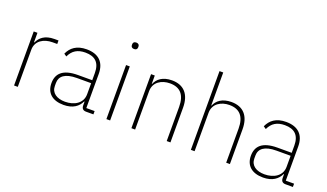

<svg xmlns="http://www.w3.org/2000/svg" viewBox="-72 -1212 2886 1696"><g transform="rotate(20 1371.5 -364.0)"><path d="M135 0V-349C135 -432 206 -475 289 -475H333V-508H295C204 -508 161 -467 139 -419H135V-508H100V0Z M846 0V-31H768V-352C768 -460 708 -520 595 -520C501 -520 449 -478 421 -416L446 -399C474 -460 521 -489 594 -489C685 -489 733 -444 733 -348V-280H600C454 -280 403 -220 403 -133C403 -41 463 12 568 12C656 12 706 -27 730 -79H734V-42C735 -15 748 0 777 0ZM571 -19C494 -19 440 -54 440 -120V-148C440 -211 488 -252 600 -252H733V-148C733 -64 659 -19 571 -19Z M986 -665C1007 -665 1015 -677 1015 -691V-700C1015 -714 1006 -726 985 -726C964 -726 956 -714 956 -700V-691C956 -677 965 -665 986 -665ZM968 0H1003V-508H968Z M1238 0V-361C1238 -447 1311 -489 1389 -489C1483 -489 1535 -436 1535 -320V0H1570V-326C1570 -452 1508 -520 1397 -520C1309 -520 1261 -479 1241 -430H1238V-508H1203V0Z M1762 0H1797V-361C1797 -447 1870 -489 1948 -489C2042 -489 2094 -436 2094 -320V0H2129V-326C2129 -452 2067 -520 1956 -520C1868 -520 1820 -479 1800 -430H1797V-740H1762Z M2721 0V-31H2643V-352C2643 -460 2583 -520 2470 -520C2376 -520 2324 -478 2296 -416L2321 -399C2349 -460 2396 -489 2469 -489C2560 -489 2608 -444 2608 -348V-280H2475C2329 -280 2278 -220 2278 -133C2278 -41 2338 12 2443 12C2531 12 2581 -27 2605 -79H2609V-42C2610 -15 2623 0 2652 0ZM2446 -19C2369 -19 2315 -54 2315 -120V-148C2315 -211 2363 -252 2475 -252H2608V-148C2608 -64 2534 -19 2446 -19Z"/></g></svg>

Font: IBM Plex Arabic ExtraLight
Style: Regular
Weight: 200
Designer: Mike Abbink, Paul van der Laan, Pieter van Rosmalen, Wael Morcos, Khajak Apelian
Foundry: Bold Monday
Version: Version 1.0